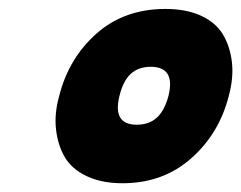

<svg xmlns="http://www.w3.org/2000/svg" viewBox="-20 -839 545 434"><path d="M360.8 -622.1Q377 -688 320.8 -688Q293 -688 275.6 -672.1Q258.3 -656.2 250 -622.1Q233.9 -557.1 289.1 -557.1Q316.9 -557.1 334.2 -572.8Q351.6 -588.4 360.8 -622.1ZM497.1 -622.1Q475.6 -537.1 412.1 -481Q348.6 -424.8 256.8 -424.8Q210 -424.8 176.3 -440.7Q142.6 -456.5 126.7 -483.4Q110.8 -510.3 106.7 -546.1Q102.5 -582 113.8 -622.1Q135.3 -707.5 198.2 -763.2Q261.2 -818.8 354 -818.8Q400.9 -818.8 434.3 -803.5Q467.8 -788.1 483.9 -761.2Q500 -734.4 504.2 -698.7Q508.3 -663.1 497.1 -622.1Z"/></svg>

Font: Sinkin Sans 900 X Black Italic
Style: Regular
Weight: 950
Italic angle: -112°
Designer: Keith Bates
Foundry: K-Type
Version: Sinkin Sans (version 1.0)  by Keith Bates   •   © 2014   www